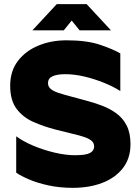

<svg xmlns="http://www.w3.org/2000/svg" viewBox="-20 -894 673 924"><path d="M253 -874 136 -748H287L325 -795L363 -748H514L397 -874ZM433 -189Q433 -169 413.5 -158Q394 -147 341 -147Q296 -147 243 -159.5Q190 -172 141 -192.5Q92 -213 58 -238V-63Q81 -47 121 -30Q161 -13 214.5 -1.5Q268 10 330 10Q410 10 472.5 -14Q535 -38 571.5 -85Q608 -132 608 -200Q608 -254 589.5 -290Q571 -326 540 -348.5Q509 -371 471 -385.5Q433 -400 394 -410L320 -430Q286 -439 261.5 -447Q237 -455 224 -466Q211 -477 211 -494Q211 -517 233 -527Q255 -537 294 -537Q338 -537 386.5 -525.5Q435 -514 480.5 -495.5Q526 -477 559 -456V-637Q525 -657 461.5 -678.5Q398 -700 300 -700Q226 -700 164.5 -674.5Q103 -649 66 -600.5Q29 -552 29 -481Q29 -411 60 -370Q91 -329 141 -307Q191 -285 249 -270L334 -249Q364 -242 386 -234.5Q408 -227 420.5 -216.5Q433 -206 433 -189Z"/></svg>

Font: Roundo Variable
Style: Regular
Weight: 200
Designer: Shiva Nallaperumal
Foundry: Indian Type Foundry
Version: Version 2.000